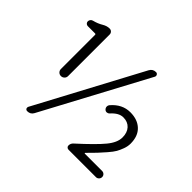

<svg xmlns="http://www.w3.org/2000/svg" viewBox="-165 -979 1225 1225"><g transform="rotate(45 447.5 -366.0)"><path d="M167 -330.1V-637.7Q167 -644.5 160.2 -644.5H94.7Q85.9 -644.5 79.6 -650.9Q73.2 -657.2 73.2 -666Q73.2 -675.8 79.1 -683.1Q85 -690.4 93.8 -692.4Q128.9 -701.2 156.2 -717.8Q180.7 -732.4 204.1 -732.4Q215.8 -732.4 223.6 -724.6Q231.4 -716.8 231.4 -705.1V-330.1Q231.4 -316.4 221.7 -307.1Q211.9 -297.9 198.7 -297.9Q185.5 -297.9 176.3 -307.1Q167 -316.4 167 -330.1ZM205.1 12.7Q196.3 12.7 190.4 4.9Q188.5 0 188.5 -3.9Q188.5 -7.8 190.4 -11.7L568.4 -719.7Q582 -745.1 610.4 -745.1Q620.1 -745.1 625 -736.8Q629.9 -728.5 626 -719.7L247.1 -11.7Q234.4 12.7 205.1 12.7ZM565.4 0Q557.6 0 551.8 -5.4Q545.9 -10.7 545.9 -18.6Q545.9 -38.1 560.5 -50.8Q668 -148.4 710.9 -200.7Q753.9 -252.9 753.9 -298.8Q753.9 -342.8 730.5 -368.2Q707 -393.6 667 -393.6Q627 -393.6 587.9 -349.6Q581.1 -341.8 570.8 -340.8Q560.5 -339.8 552.7 -346.7Q543 -355.5 543 -368.2Q543 -377.9 548.8 -384.8Q602.5 -448.2 675.8 -448.2Q741.2 -448.2 779.8 -411.6Q818.4 -375 818.4 -307.6Q818.4 -283.2 809.1 -257.8Q799.8 -232.4 789.1 -213.4Q778.3 -194.3 752 -164.1Q725.6 -133.8 709.5 -116.7Q693.4 -99.6 655.3 -61.5Q653.3 -59.6 654.3 -57.6Q655.3 -55.7 657.2 -55.7H813.5Q824.2 -55.7 832.5 -47.9Q840.8 -40 840.8 -28.3Q840.8 -16.6 832.5 -8.3Q824.2 0 813.5 0Z"/></g></svg>

Font: Gen Jyuu Gothic P Normal
Style: Regular
Weight: 300
Designer: [Source Han Sans]
Ryoko NISHIZUKA  (kana & ideographs); Paul D. Hunt (Latin, Greek & Cyrillic); Wenlong ZHANG  (bopomofo
Version: Version 1.002.20150607